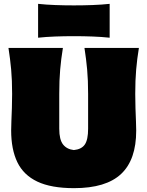

<svg xmlns="http://www.w3.org/2000/svg" viewBox="-20 -962 766 998"><path d="M365 16Q246 16 174.2 -18Q102.5 -52 70.2 -118.8Q38 -185.5 38 -284Q38 -301.5 39.2 -332.5Q40.5 -363.5 41.8 -400.8Q43 -438 43 -474Q43 -545.5 38 -600.5Q33 -655.5 24 -713H307Q297.5 -655.5 292.8 -600.5Q288 -545.5 288 -474V-293Q288 -236 307.8 -211Q327.5 -186 364 -182Q404 -186 421 -211Q438 -236 438 -293V-474Q438 -545.5 433 -600.5Q428 -655.5 419 -713H702Q692.5 -655.5 687.8 -600.5Q683 -545.5 683 -474Q683 -438 684.2 -400Q685.5 -362 686.8 -330.5Q688 -299 688 -283Q688 -131.5 609.5 -57.8Q531 16 365 16ZM178 -766V-942Q220 -937.5 266.5 -935.8Q313 -934 364 -934Q415 -934 461.5 -935.8Q508 -937.5 550 -942V-766Q508 -770.5 461.5 -772.2Q415 -774 364 -774Q313 -774 266.5 -772.2Q220 -770.5 178 -766Z"/></svg>

Font: Commissioner Flair Black
Style: Regular
Weight: 900
Designer: Kostas Bartsokas
Foundry: Kostas Bartsokas
Version: Version 1.000; ttfautohint (v1.8.3)